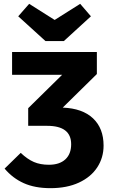

<svg xmlns="http://www.w3.org/2000/svg" viewBox="-20 -964 587 1001"><path d="M520 -205Q520 -142 487 -91.5Q454 -41 391.5 -12Q329 17 243 17Q162 17 104 -9Q46 -35 4 -85L88 -167Q123 -134 156.5 -119.5Q190 -105 235 -105Q290 -105 320.5 -133Q351 -161 351 -212Q351 -308 226 -308H127V-400L304 -574H43V-693H485V-578L307 -403Q410 -399 465 -347Q520 -295 520 -205ZM454 -879 313 -750H217L75 -879L132 -944L265 -860L398 -944Z"/></svg>

Font: FiraGOUPP
Style: Bold
Weight: 700
Designer: bBox Type
Foundry: bBox Type GmbH
Version: Version 1.001